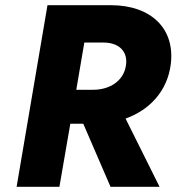

<svg xmlns="http://www.w3.org/2000/svg" viewBox="-20 -720 680 740"><path d="M163 -700 44 0H209L251 -243H301L406 0H595L464 -263C559 -297 625 -371 638 -471C656 -609 563 -700 407 -700ZM379 -556C439 -556 475 -521 465 -465C455 -407 402 -374 339 -374H274L305 -556Z"/></svg>

Font: Jost*
Style: Bold Italic
Weight: 700
Italic angle: -10°
Version: Version 3.7